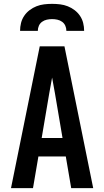

<svg xmlns="http://www.w3.org/2000/svg" viewBox="-20 -975 540 995"><path d="M37 0 186 -735H314L463 0H349L321 -164H179L151 0ZM304 -260 265 -490Q261 -511 257.5 -531.5Q254 -552 250 -573Q246 -552 242.5 -531.5Q239 -511 235 -490L196 -260ZM84 -815Q84 -836 89 -856Q94 -876 105.5 -893Q117 -910 133.5 -922.5Q150 -935 169 -942.5Q188 -950 208.5 -952.5Q229 -955 250 -955Q271 -955 291.5 -952.5Q312 -950 331 -942.5Q350 -935 366.5 -922.5Q383 -910 394.5 -893Q406 -876 411 -856Q416 -836 416 -815H324Q324 -829 318.5 -841.5Q313 -854 302 -862Q291 -870 277.5 -873Q264 -876 250 -876Q236 -876 222.5 -873Q209 -870 198 -862Q187 -854 181.5 -841.5Q176 -829 176 -815Z"/></svg>

Font: Moesevka
Style: Bold
Weight: 700
Monospace: yes
Designer: Belleve Invis
Foundry: Belleve Invis
Version: Version 32.5.0; ttfautohint (v1.8.4)